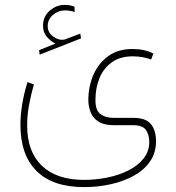

<svg xmlns="http://www.w3.org/2000/svg" viewBox="-20 -514 717 780"><path d="M205.1 -336.9Q185.5 -346.7 170.2 -364.5Q154.8 -382.3 154.8 -409.2Q154.8 -447.3 182.1 -470.7Q209.5 -494.1 241.7 -494.1Q254.4 -494.1 262.2 -492.7Q270 -491.2 282.7 -486.8L283.2 -465.3Q264.6 -471.7 243.7 -471.7Q215.8 -471.7 194.8 -453.1Q173.8 -434.6 173.8 -408.7Q173.8 -381.8 195.6 -366Q217.3 -350.1 236.8 -352.5Q243.2 -353 250.5 -356.4L306.2 -377.4L309.1 -357.9L141.1 -292L138.7 -310.1ZM321.8 246.1Q194.3 246.1 128.7 180.9Q63 115.7 63 -6.8Q63 -48.3 70.6 -92.8Q78.1 -137.2 91.8 -180.7L117.7 -170.9Q106 -130.4 98.1 -87.9Q90.3 -45.4 90.3 -3.9Q90.3 102.1 150.1 159.4Q210 216.8 321.8 216.8Q369.1 216.8 416 207.3Q462.9 197.8 501.5 178.5Q540 159.2 563.2 130.1Q586.4 101.1 586.4 62.5Q586.4 33.7 573 14.2Q559.6 -5.4 521 -5.4H441.9Q402.3 -5.4 379.9 -20Q357.4 -34.7 348.1 -58.1Q338.9 -81.5 338.9 -107.9Q338.9 -162.1 359.1 -209.2Q379.4 -256.3 419.2 -285.6Q459 -314.9 518.1 -314.9Q568.4 -314.9 603 -296.4L594.2 -272.5Q577.6 -278.3 559.1 -281.7Q540.5 -285.2 519 -285.2Q468.8 -285.2 435.1 -261.5Q401.4 -237.8 384.5 -197.5Q367.7 -157.2 367.7 -107.4Q367.7 -65.4 388.2 -50.3Q408.7 -35.2 441.9 -35.2H521Q572.8 -35.2 593.3 -9.8Q613.8 15.6 613.8 60.5Q613.8 106.9 589.6 141.8Q565.4 176.8 523.9 199.7Q482.4 222.7 430.2 234.4Q377.9 246.1 321.8 246.1Z"/></svg>

Font: Vazirmatn UI NL Thin
Style: Regular
Weight: 100
Designer: Saber Rastikerdar
Foundry: Saber Rastikerdar
Version: Version 33.003